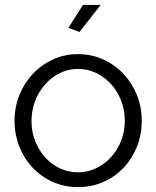

<svg xmlns="http://www.w3.org/2000/svg" viewBox="-20 -750 635 780"><path d="M303 -620 258 -637 317 -730H389ZM297 10Q240 10 193 -11.5Q146 -33 111.5 -70Q77 -107 58 -156Q39 -205 39 -259Q39 -314 58.5 -363Q78 -412 112.5 -449Q147 -486 194 -508Q241 -530 297 -530Q353 -530 400.5 -508Q448 -486 482.5 -449Q517 -412 536.5 -363Q556 -314 556 -259Q556 -205 537 -156Q518 -107 483.5 -70Q449 -33 401.5 -11.5Q354 10 297 10ZM108 -258Q108 -214 123 -176.5Q138 -139 163.5 -110.5Q189 -82 223.5 -66Q258 -50 297 -50Q336 -50 370.5 -66.5Q405 -83 431 -111.5Q457 -140 472 -178Q487 -216 487 -260Q487 -303 472 -341.5Q457 -380 431 -408.5Q405 -437 370.5 -453.5Q336 -470 297 -470Q258 -470 224 -453.5Q190 -437 164 -408Q138 -379 123 -340.5Q108 -302 108 -258Z"/></svg>

Font: IngvarSans
Style: Regular
Weight: 400
Version: Version 1.000